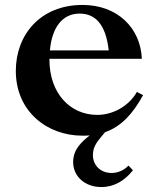

<svg xmlns="http://www.w3.org/2000/svg" viewBox="-20 -538 638 777"><path d="M44 -251C44 -86 172 11 313 11C323 11 333 11 343 10C312 35 276 65 276 118C276 176 324 219 390 219C442 219 485 193 518 151L500 132C481 152 456 162 432 162C383 162 356 127 356 90C356 51 376 33 405 -3C471 -26 518 -78 559 -153L534 -166C500 -106 434 -73 374 -73C264 -73 180 -160 180 -297V-300H554C549 -425 455 -518 314 -518C143 -518 44 -397 44 -251ZM182 -334C190 -426 232 -483 302 -483C364 -483 408 -442 420 -334Z"/></svg>

Font: Ortica Linear
Style: Bold
Weight: 700
Designer: Benedetta Bovani
Foundry: Collletttivo
Version: Version 2.000;Glyphs 3.1.2 (3151)